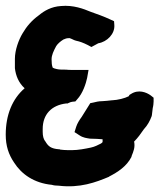

<svg xmlns="http://www.w3.org/2000/svg" viewBox="-24 -649 577 670"><path d="M-4 -179C-4 -140 6 -110 25 -82C51 -41 95 -10 157 -4C163 -2 172 -1 181 -1C255 8 311 -13 356 -32L357 -33C386 -48 418 -68 435 -102V-103V-104C442 -121 448 -135 444 -155C457 -168 467 -182 478 -198C491 -212 499 -227 505 -243L506 -247L509 -272C511 -279 512 -290 512 -295V-308L502 -316C487 -327 459 -338 433 -321L428 -318L425 -313C411 -306 388 -300 367 -299H366C354 -298 342 -296 333 -296C320 -296 309 -293 301 -291L291 -289L261 -241C253 -230 246 -219 242 -207L236 -188L253 -177C266 -168 279 -167 291 -165H293H295C309 -165 320 -164 334 -163V-154C333 -151 332 -151 328 -148C318 -143 307 -137 293 -134C274 -130 249 -125 226 -125H215C204 -125 194 -126 186 -127L185 -128H183C153 -130 144 -139 134 -156L133 -157C128 -164 125 -174 125 -189V-199C125 -250 156 -282 207 -288H212L216 -290C220 -292 226 -294 229 -294L239 -295L245 -302C265 -323 276 -358 280 -377L285 -405H229C220 -405 213 -405 206 -406H204H203C192 -406 182 -406 174 -408C160 -411 159 -414 159 -415V-416C157 -421 156 -430 156 -442C156 -457 163 -471 172 -488C177 -496 186 -504 197 -511C204 -514 208 -516 219 -516C223 -515 228 -512 235 -509L238 -508L241 -507C255 -504 266 -500 282 -492L295 -485L319 -498C350 -503 377 -531 375 -561L374 -575L361 -581C340 -591 312 -601 292 -608C268 -618 232 -632 189 -628C155 -626 130 -611 112 -596C87 -578 69 -557 55 -533C41 -510 28 -474 28 -444V-412V-411C31 -385 41 -360 62 -341C19 -304 -4 -248 -4 -179Z"/></svg>

Font: SolarCharger
Style: 1050
Weight: 1000
Designer: Mew Too
Foundry: Cannot Into Space Fonts/KineticPlasma Fonts
Version: Version 1.100